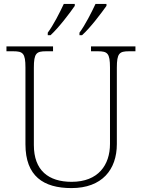

<svg xmlns="http://www.w3.org/2000/svg" viewBox="-20 -951 727 981"><path d="M386 -784V-771H399C441 -808 500 -887 524 -921V-931H468C447 -886 415 -823 386 -784ZM224 -784V-771H238C279 -808 339 -887 362 -921V-931H306C285 -886 253 -823 224 -784ZM345 10C501 10 577 -84 577 -215V-605C577 -679 590 -689 639 -689H672V-714H445V-689H481C529 -689 542 -679 542 -606V-216C542 -108 482 -22 346 -22C228 -22 153 -80 153 -210V-605C153 -679 166 -689 215 -689H251V-714H13V-689H48C97 -689 110 -679 110 -606V-214C110 -51 202 10 345 10Z"/></svg>

Font: Noto Serif Telugu ExtraLight
Style: Regular
Weight: 200
Designer: Jelle Bosma - Monotype Design Team
Foundry: Monotype Imaging Inc.
Version: Version 2.005